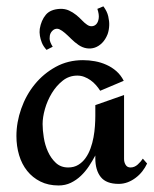

<svg xmlns="http://www.w3.org/2000/svg" viewBox="-20 -564 477 594"><path d="M435.1 -58.1Q429.2 -45.4 420.4 -34.2Q411.6 -22.9 400.1 -14.2Q388.7 -5.4 375.2 -0.2Q361.8 4.9 347.2 4.9Q308.6 4.9 291.7 -16.4Q274.9 -37.6 274.9 -74.2V-83Q266.1 -66.4 255.1 -49.8Q244.1 -33.2 230.2 -20Q216.3 -6.8 199.2 1.5Q182.1 9.8 161.1 9.8Q129.4 9.8 105 -2.4Q80.6 -14.6 64 -35.4Q47.4 -56.2 39.1 -84Q30.8 -111.8 30.8 -143.1Q30.8 -185.5 45.7 -227.8Q60.5 -270 87.6 -303.2Q114.7 -336.4 152.6 -357.2Q190.4 -377.9 236.8 -377.9Q255.4 -377.9 273.9 -374.5Q292.5 -371.1 309.3 -363.5Q326.2 -356 340.1 -343.8Q354 -331.5 362.8 -314L290 -283.2Q284.2 -292.5 276.6 -301Q269 -309.6 260 -315.9Q251 -322.3 240.7 -326.2Q230.5 -330.1 219.2 -330.1Q193.8 -330.1 174.1 -314.5Q154.3 -298.8 140.4 -275.9Q126.5 -252.9 119.1 -227.1Q111.8 -201.2 111.8 -180.2Q111.8 -161.6 115.5 -138.4Q119.1 -115.2 128.4 -94.7Q137.7 -74.2 152.8 -60.1Q168 -45.9 190.9 -45.9Q209 -45.9 222.2 -54Q235.4 -62 244.6 -75Q253.9 -87.9 260 -104.7Q266.1 -121.6 269.3 -139.2Q272.5 -156.7 273.7 -174.1Q274.9 -191.4 274.9 -205.1V-238.8L363.8 -270V-71.8Q363.8 -62 368.7 -54Q373.5 -45.9 383.8 -45.9Q396 -45.9 406 -54.9Q416 -64 421.9 -73.2ZM143.1 -419.4 124 -409.7Q113.8 -420.9 109.4 -432.1Q105 -443.4 103.5 -453.1Q101.6 -464.4 103 -474.6Q107.4 -501 121.6 -518.1Q135.7 -535.2 166 -536.6Q181.2 -537.1 193.4 -531.5Q205.6 -525.9 215.6 -517.8Q225.6 -509.8 233.6 -501.2Q241.7 -492.7 249 -487.8Q256.3 -482.4 264.4 -482.9Q272.5 -483.4 278.1 -489.5Q283.7 -495.6 285.4 -507.3Q287.1 -519 281.2 -536.6L299.8 -544.4Q311.5 -528.8 314.9 -513.4Q318.4 -498 317.9 -485.8Q317.4 -471.2 313 -458.5Q306.2 -441.4 295.9 -431.2Q285.6 -420.9 273.4 -416.7Q261.2 -412.6 248.3 -414.6Q235.4 -416.5 223.1 -424.8Q210.4 -433.6 200.2 -443.8Q189.9 -454.1 180.9 -461.9Q171.9 -469.7 163.8 -473.4Q155.8 -477.1 147 -472.7Q139.6 -467.8 136.2 -460.4Q133.3 -454.1 133.5 -444.1Q133.8 -434.1 143.1 -419.4Z"/></svg>

Font: Redressed
Style: Regular
Weight: 400
Designer: Astigmatic (AOETI)
Foundry: Astigmatic (AOETI)
Version: Version 1.001